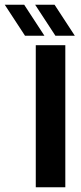

<svg xmlns="http://www.w3.org/2000/svg" viewBox="-106 -791 341 811"><path d="M45.1 0V-600H169.9V0ZM128.1 -640 42.4 -771.1H124.4L210.1 -640ZM-0.3 -640 -86 -771.1H-3.9L81.7 -640Z"/></svg>

Font: Big Shoulders Display SC Thin
Style: Regular
Weight: 100
Designer: Patric King
Foundry: XO Type Co
Version: Version 2.002